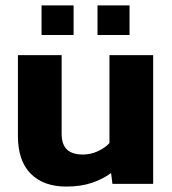

<svg xmlns="http://www.w3.org/2000/svg" viewBox="-20 -677 635 707"><path d="M133 -548V-657H251V-548ZM339 -548V-657H457V-548ZM224 10Q140 10 93 -37.5Q46 -85 46 -176V-474H207V-185Q207 -145 226.5 -126.5Q246 -108 285 -108Q314 -108 340 -120Q366 -132 383 -150V-474H544V0H394L389 -40Q360 -18 319 -4Q278 10 224 10Z"/></svg>

Font: Kanit SemiBold
Style: Regular
Weight: 600
Designer: Katatrad Team
Foundry: CadsonDemak
Version: Version 2.000; ttfautohint (v1.8.3)